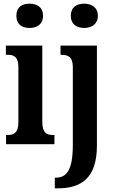

<svg xmlns="http://www.w3.org/2000/svg" viewBox="-20 -784 623 1044"><path d="M141 -632C181 -632 214 -652 214 -698C214 -745 181 -764 141 -764C99 -764 69 -745 69 -698C69 -652 99 -632 141 -632ZM438 -632C477 -632 512 -652 512 -698C512 -745 477 -764 438 -764C397 -764 365 -745 365 -698C365 -652 397 -632 438 -632ZM13 0H276V-50H267C232 -50 210 -63 210 -122V-536H12V-486H24C57 -486 80 -473 80 -418V-121C80 -63 57 -50 22 -50H13ZM278 240H294C419 240 507 187 507 8V-536H309V-486H313C348 -486 376 -477 376 -419V2C376 141 343 182 283 182H278Z"/></svg>

Font: Noto Serif Sinhala ExtraCondensed
Style: Bold
Weight: 700
Width: 2
Designer: Jelle Bosma - Monotype Design Team
Foundry: Monotype Imaging Inc.
Version: Version 2.007